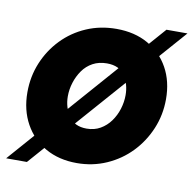

<svg xmlns="http://www.w3.org/2000/svg" viewBox="-74 -602 718 711"><g transform="rotate(10 284.5 -247.0)"><path d="M254 11Q187 11 136.5 -17.5Q86 -46 57.5 -97.5Q29 -149 29 -216Q29 -275 50.5 -327Q72 -379 110.5 -419Q149 -459 201 -481.5Q253 -504 314 -504Q382 -504 432.5 -475.5Q483 -447 511 -396.5Q539 -346 539 -279Q539 -220 517 -167.5Q495 -115 456.5 -75Q418 -35 366 -12Q314 11 254 11ZM268 -121Q297 -121 319.5 -134Q342 -147 357.5 -168.5Q373 -190 381 -216Q389 -242 389 -268Q389 -309 368.5 -340.5Q348 -372 301 -372Q271 -372 248 -359.5Q225 -347 210 -325.5Q195 -304 187 -278.5Q179 -253 179 -227Q179 -186 200.5 -153.5Q222 -121 268 -121ZM-6 39 496 -533H575L72 39Z"/></g></svg>

Font: Hanken Grotesk Black
Style: Italic
Weight: 900
Italic angle: -8°
Designer: Alfredo Marco Pradil
Foundry: Hanken Design Co.
Version: Version 3.013